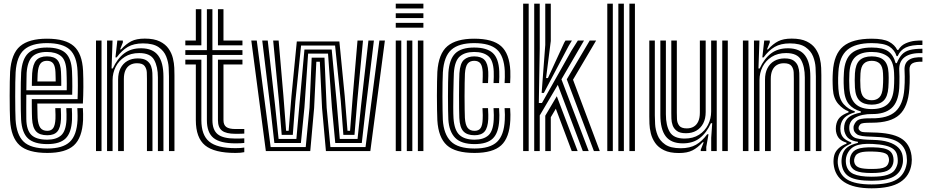

<svg xmlns="http://www.w3.org/2000/svg" viewBox="-20 -820 5027 1042"><path d="M236.8 10Q132.2 10 86.2 -31.9Q40.2 -73.8 34.8 -167.5Q33.8 -187 33.1 -223.2Q32.5 -259.5 32.5 -300.6Q32.5 -341.8 33.1 -377Q33.8 -412.2 34.8 -429.8Q41.2 -528.8 89.2 -569.4Q137.2 -610 234.8 -610Q335.2 -610 380.8 -569.6Q426.2 -529.2 430.8 -436Q431.8 -415.2 432.1 -392.9Q432.5 -370.5 432.4 -347.5Q432.2 -324.5 431.6 -301.9Q431 -279.2 429.8 -258H182.5Q182.8 -242.8 183 -226.4Q183.2 -210 183.6 -197.2Q184 -184.5 184.2 -179.8Q186.8 -143.8 198.6 -126.9Q210.5 -110 236.8 -110Q258.5 -110 268.9 -125.1Q279.2 -140.2 281 -175Q281.5 -182.5 281.2 -197.1Q281 -211.8 280 -233H310Q311 -213 311.2 -197.4Q311.5 -181.8 311 -173.8Q308.8 -126.8 291.4 -106.4Q274 -86 236.8 -86Q195 -86 175.8 -107Q156.5 -128 154 -176.2Q153.5 -187.5 153.1 -204Q152.8 -220.5 152.6 -240.5Q152.5 -260.5 152.5 -282H401Q401.8 -298.5 402.1 -317.2Q402.5 -336 402.5 -355.9Q402.5 -375.8 402.1 -395.6Q401.8 -415.5 400.8 -434.5Q396.8 -515.8 358.4 -550.9Q320 -586 234.8 -586Q151.5 -586 111 -550.2Q70.5 -514.5 64.8 -428Q63.5 -409.2 63 -373Q62.5 -336.8 62.5 -295.8Q62.5 -254.8 63.1 -220.4Q63.8 -186 64.5 -170.8Q69.5 -88.8 108 -51.4Q146.5 -14 236.8 -14Q320.8 -14 358.8 -50.1Q396.8 -86.2 400.8 -169Q401.2 -180 401.1 -191.1Q401 -202.2 400.6 -213Q400.2 -223.8 399.8 -233H429.8Q430.5 -219.8 431 -202Q431.5 -184.2 430.8 -168Q426.2 -72.5 381.1 -31.2Q336 10 236.8 10ZM236.8 -38Q165.2 -38 132 -68.8Q98.8 -99.5 94.5 -171.8Q93.5 -187.2 93 -221.2Q92.5 -255.2 92.5 -295.6Q92.5 -336 93 -371.8Q93.5 -407.5 94.8 -426.2Q99.8 -498.5 132 -530.2Q164.2 -562 234.8 -562Q303 -562 335.2 -532.8Q367.5 -503.5 370.8 -433.8Q371.8 -414.2 372.1 -392.9Q372.5 -371.5 372.5 -349.6Q372.5 -327.8 371.8 -306H122.8Q122.5 -264.5 122.5 -233.4Q122.5 -202.2 122.8 -174Q123.8 -114 150.1 -88Q176.5 -62 236.8 -62Q285.2 -62 311.5 -85.2Q337.8 -108.5 340.8 -170.5Q341.2 -184.5 341 -200Q340.8 -215.5 339.8 -233H369.8Q370.5 -217.8 371 -202Q371.5 -186.2 370.8 -169.8Q367.5 -99.5 336.2 -68.8Q305 -38 236.8 -38ZM123 -330H342.2Q342.5 -349.5 342.4 -366.8Q342.2 -384 341.9 -400.4Q341.5 -416.8 340.8 -433.2Q338 -494.5 310.4 -516.2Q282.8 -538 234.8 -538Q180.5 -538 154.6 -511.8Q128.8 -485.5 124.5 -424Q124.2 -417.8 123.8 -391.2Q123.2 -364.8 123 -330ZM152.8 -354Q153 -367.2 153.2 -380.9Q153.5 -394.5 153.9 -405.6Q154.2 -416.8 154.5 -422.2Q158 -471.5 176.8 -492.8Q195.5 -514 234.8 -514Q274.2 -514 291.6 -494Q309 -474 311 -430Q311.5 -420 311.9 -406.9Q312.2 -393.8 312.4 -379.9Q312.5 -366 312.5 -354ZM183 -378H282.2Q282.2 -386.2 282 -395.5Q281.8 -404.8 281.5 -413.6Q281.2 -422.5 281 -429Q279.5 -461 268.8 -475.5Q258 -490 234.8 -490Q210.5 -490 198.8 -474Q187 -458 184.5 -420.8Q184.2 -416.5 184 -410.5Q183.8 -404.5 183.5 -396.5Q183.2 -388.5 183 -378Z M897 0V-405.8Q897 -424.2 895.4 -453.9Q893.8 -483.5 882 -513.5Q870.2 -543.5 840.9 -564Q811.5 -584.5 756 -584.5Q706.5 -584.5 673.6 -565.4Q640.8 -546.2 613.2 -508.5H606.5L616.8 -600H646.5L647 -590L631.8 -552H637.2Q664 -581.5 692.2 -596Q720.5 -610.5 765.8 -610.5Q816.2 -610.5 847.4 -595.1Q878.5 -579.8 895.1 -555.5Q911.8 -531.2 918.4 -503.9Q925 -476.5 925.9 -451.9Q926.8 -427.2 926.8 -411.8V0ZM501 0V-600H531V0ZM621 0V-388Q621 -423.8 634.1 -449.5Q647.2 -475.2 671.2 -489.1Q695.2 -503 727.8 -503Q760.2 -503 777 -490.8Q793.8 -478.5 800.1 -460.4Q806.5 -442.2 807 -424Q807.5 -405.8 807.5 -393.8V0H777.5V-392Q777.5 -406.5 776.8 -426.5Q776 -446.5 765 -461.6Q754 -476.8 723.2 -476.8Q701.8 -476.8 685.8 -467.4Q669.8 -458 661 -439.1Q652.2 -420.2 652.2 -391.2V0ZM561 0V-600H590.8L585.5 -448.5H592.2Q616.8 -502.2 654.2 -530.4Q691.8 -558.5 746.8 -558Q809.5 -557.5 838.2 -519.2Q867 -481 867 -403.8V0H837V-399.8Q837 -458.2 816.5 -495.1Q796 -532 735.5 -532Q689.5 -532 657.1 -511.4Q624.8 -490.8 607.9 -457.4Q591 -424 591 -385.2V0Z M1257.8 -42Q1174.8 -42 1138.8 -71.2Q1102.8 -100.5 1102.8 -168V-522H985.8V-548H1102.8V-770H1132.8V-548H1295.8V-522H1132.8V-168Q1132.8 -114.5 1161.8 -91.2Q1190.8 -68 1257.8 -68Q1269.8 -68 1281.2 -68.2Q1292.8 -68.5 1305.8 -69.2V-44.2Q1295.8 -43 1284.4 -42.5Q1273 -42 1257.8 -42ZM1257.8 10Q1142.8 10 1092.8 -31.2Q1042.8 -72.5 1042.8 -168V-470H985.8V-496H1072.8V-168Q1072.8 -86.8 1115.6 -51.4Q1158.5 -16 1257.8 -16Q1273.5 -16 1285.1 -16.8Q1296.8 -17.5 1305.8 -19.2V5.8Q1288 10 1257.8 10ZM1257.8 -93.8Q1207 -93.8 1184.9 -111Q1162.8 -128.2 1162.8 -168V-496H1295.8V-470H1192.8V-168Q1192.8 -142.2 1207.9 -131Q1223 -119.8 1257.8 -119.8Q1280.8 -119.8 1292.1 -119.8Q1303.5 -119.8 1305.8 -120V-95Q1298.8 -94.5 1287.9 -94.1Q1277 -93.8 1257.8 -93.8ZM985.8 -574V-600H1042.8V-770H1072.8V-574ZM1162.8 -574V-770H1192.8V-600H1295.8V-574Z M1422.8 0 1343.8 -600H1373.5L1448.8 -22H1639.2L1659.8 -235.8L1671.5 -507H1741L1752.8 -235.8L1773.2 -22H1963.8L2039 -600H2068.8L1989.8 0H1748.8L1727.8 -234L1715.8 -485H1696.8L1684.8 -234L1663.8 0ZM1469 -44 1447.2 -236.5 1403.2 -600H1433L1472.5 -251.8L1492 -66H1588.5L1605.2 -253.2L1632.2 -551H1780.2L1808.2 -253.2L1824 -66H1920.5L1940 -251.8L1979.5 -600H2009.2L1965.2 -236.5L1943.5 -44H1799.5L1781.2 -237.5L1760.2 -529H1652.2L1632.2 -237.5L1613 -44ZM1508.8 -88 1494 -269.8 1462.5 -600H1492.2L1518.2 -299L1532.8 -110H1546.5L1561.8 -299L1590.8 -595H1821.8L1850.8 -299L1866 -110H1879.8L1894.5 -299L1920.2 -600H1950L1918.8 -269.8L1903.8 -88H1843.5L1829.5 -271L1798.5 -573H1614L1583 -271L1569 -88Z M2127.8 -774V-800H2277.8V-774ZM2127.8 -670V-696H2277.8V-670ZM2127.8 -722V-748H2277.8V-722ZM2247.8 0V-600H2277.8V0ZM2127.8 0V-600H2157.8V0ZM2187.8 0V-600H2217.8V0Z M2555.5 10Q2451 10 2405 -31.9Q2359 -73.8 2353.5 -167.5Q2352.5 -187 2351.9 -223.2Q2351.2 -259.5 2351.2 -300.6Q2351.2 -341.8 2351.9 -377Q2352.5 -412.2 2353.5 -429.8Q2360 -528.8 2408 -569.4Q2456 -610 2553.5 -610Q2654 -610 2699.5 -569.6Q2745 -529.2 2749.5 -436Q2750.2 -420.5 2749.8 -401.9Q2749.2 -383.2 2748.5 -369.2H2718.5Q2719.2 -384.2 2719.8 -401.4Q2720.2 -418.5 2719.5 -434.8Q2715.5 -515.8 2677.1 -550.9Q2638.8 -586 2553.5 -586Q2470.2 -586 2429.8 -550.2Q2389.2 -514.5 2383.5 -428Q2382.2 -409.2 2381.8 -373Q2381.2 -336.8 2381.2 -295.6Q2381.2 -254.5 2381.9 -220.1Q2382.5 -185.8 2383.2 -170.8Q2387.8 -92.2 2426.5 -53.1Q2465.2 -14 2555.5 -14Q2639.5 -14 2677.5 -50.1Q2715.5 -86.2 2719.5 -169Q2720.2 -184.5 2720.1 -197.8Q2720 -211 2718.5 -233H2748.5Q2750 -212 2750.1 -198.2Q2750.2 -184.5 2749.5 -168Q2745 -72.5 2699.9 -31.2Q2654.8 10 2555.5 10ZM2555.5 -38Q2483.2 -38 2450.1 -72.2Q2417 -106.5 2413.2 -171.8Q2412.2 -187.2 2411.8 -221.2Q2411.2 -255.2 2411.2 -295.8Q2411.2 -336.2 2411.8 -372Q2412.2 -407.8 2413.5 -426.2Q2418.5 -498.5 2450.8 -530.2Q2483 -562 2553.5 -562Q2620.8 -562 2653.5 -533.1Q2686.2 -504.2 2689.5 -434Q2690.2 -419.2 2689.8 -402.4Q2689.2 -385.5 2688.5 -369.2H2658.5Q2659.2 -386.5 2659.8 -402.6Q2660.2 -418.8 2659.5 -433.2Q2656.8 -493 2629.9 -515.5Q2603 -538 2553.5 -538Q2503 -538 2475.2 -513.6Q2447.5 -489.2 2443.2 -424Q2442.8 -416.2 2441.9 -386Q2441 -355.8 2440.4 -316Q2439.8 -276.2 2439.8 -238.8Q2439.8 -201.2 2441.2 -179Q2445.5 -113.5 2473.4 -87.8Q2501.2 -62 2555.5 -62Q2604.2 -62 2630.4 -85.4Q2656.5 -108.8 2659.5 -170.5Q2660 -183.2 2660 -195.6Q2660 -208 2658.5 -233H2688.5Q2690.2 -207 2690.1 -195.2Q2690 -183.5 2689.5 -169.8Q2686.2 -99.5 2655 -68.8Q2623.8 -38 2555.5 -38ZM2555.5 -86Q2514.8 -86 2495 -107.2Q2475.2 -128.5 2472.8 -179.8Q2472 -197 2471.6 -230.9Q2471.2 -264.8 2471.2 -303.4Q2471.2 -342 2471.8 -374.6Q2472.2 -407.2 2473.2 -422.2Q2476.8 -476.5 2497.8 -495.2Q2518.8 -514 2553.5 -514Q2591.5 -514 2609.6 -494.6Q2627.8 -475.2 2629.8 -430.2Q2630.2 -423.2 2630 -408.1Q2629.8 -393 2628.5 -369.2H2598.8Q2599.5 -389.2 2599.9 -404.9Q2600.2 -420.5 2599.8 -429Q2598.2 -461 2587.5 -475.5Q2576.8 -490 2553.5 -490Q2530.2 -490 2518 -474.6Q2505.8 -459.2 2503.2 -420.5Q2502.2 -403.8 2501.8 -369.6Q2501.2 -335.5 2501.2 -296.6Q2501.2 -257.8 2501.8 -225.5Q2502.2 -193.2 2503 -180Q2505.5 -142.5 2517.9 -126.2Q2530.2 -110 2555.5 -110Q2578.5 -110 2588.5 -125.1Q2598.5 -140.2 2599.5 -173.8Q2600 -186 2600 -195.5Q2600 -205 2598.5 -233H2628.5Q2629.8 -211.8 2630 -197.1Q2630.2 -182.5 2629.8 -173.8Q2627.5 -126.8 2610.1 -106.4Q2592.8 -86 2555.5 -86Z M2879.2 0V-800H2909.2V-556.5L2904.2 -261H2921.2L3081.2 -544.8L3116 -600H3149.5L3027 -389.5L3175 0H3143L3007.2 -359.5L2909.2 -193.5V0ZM2939.2 0V-192L3001.8 -297.8L3115 0H3083L2996.5 -230L2969.2 -183.8V0ZM2819.2 0V-800H2849.2V0ZM3203.2 0 3056 -389.5 3180.5 -600H3215.2L3089.8 -387.5L3235.2 0ZM2919.5 -315.5 2939.2 -576.2V-800H2969.2V-597.5L2943.5 -396.2H2953.5L3042 -588.5L3048.8 -600H3083.8L3066 -570.5L2931.5 -315.5Z M3395.8 0V-800H3425.8V0ZM3275.8 0V-800H3305.8V0ZM3335.8 0V-800H3365.8V0Z M3664.8 10.5Q3614.5 10.5 3583.4 -4.9Q3552.2 -20.2 3535.5 -44.5Q3518.8 -68.8 3512.1 -96.1Q3505.5 -123.5 3504.6 -148.1Q3503.8 -172.8 3503.8 -188.2V-600H3533.8V-194.2Q3533.8 -175.8 3535.4 -146Q3537 -116.2 3548.8 -86.2Q3560.5 -56.2 3589.9 -35.9Q3619.2 -15.5 3674.8 -15.5Q3724 -15.5 3757.2 -34.5Q3790.5 -53.5 3818.2 -91.5H3825.2L3813 -22.5V0H3783L3782.8 -7L3799 -48H3793.5Q3766.2 -18 3738 -3.8Q3709.8 10.5 3664.8 10.5ZM3899.8 0V-600H3929.8V0ZM3702.8 -97Q3670.2 -97 3653.5 -109.4Q3636.8 -121.8 3630.5 -139.9Q3624.2 -158 3623.8 -176.2Q3623.2 -194.5 3623.2 -206.2V-600H3653.2V-208Q3653.2 -193.5 3654 -173.5Q3654.8 -153.5 3665.9 -138.4Q3677 -123.2 3707.5 -123.2Q3729 -123.2 3744.9 -132.6Q3760.8 -142 3769.5 -161Q3778.2 -180 3778.2 -208.8V-600H3809.8V-212Q3809.8 -176.2 3796.5 -150.5Q3783.2 -124.8 3759.2 -110.9Q3735.2 -97 3702.8 -97ZM3683.8 -42Q3621.2 -42.5 3592.5 -80.8Q3563.8 -119 3563.8 -196.2V-600H3593.8V-200.2Q3593.8 -138.8 3615.1 -103.4Q3636.5 -68 3695.2 -68Q3741.5 -68 3773.6 -88.6Q3805.8 -109.2 3822.6 -142.8Q3839.5 -176.2 3839.5 -214.8V-600H3869.8V0H3839.8V-72L3845.2 -151.5H3838.2Q3814.8 -99.2 3777.6 -70.4Q3740.5 -41.5 3683.8 -42Z M4407.8 0V-405.8Q4407.8 -424.2 4406.1 -453.9Q4404.5 -483.5 4392.8 -513.5Q4381 -543.5 4351.6 -564Q4322.2 -584.5 4266.8 -584.5Q4217.2 -584.5 4184.4 -565.4Q4151.5 -546.2 4124 -508.5H4117.2L4127.5 -600H4157.2L4157.8 -590L4142.5 -552H4148Q4174.8 -581.5 4203 -596Q4231.2 -610.5 4276.5 -610.5Q4327 -610.5 4358.1 -595.1Q4389.2 -579.8 4405.9 -555.5Q4422.5 -531.2 4429.1 -503.9Q4435.8 -476.5 4436.6 -451.9Q4437.5 -427.2 4437.5 -411.8V0ZM4011.8 0V-600H4041.8V0ZM4131.8 0V-388Q4131.8 -423.8 4144.9 -449.5Q4158 -475.2 4182 -489.1Q4206 -503 4238.5 -503Q4271 -503 4287.8 -490.8Q4304.5 -478.5 4310.9 -460.4Q4317.2 -442.2 4317.8 -424Q4318.2 -405.8 4318.2 -393.8V0H4288.2V-392Q4288.2 -406.5 4287.5 -426.5Q4286.8 -446.5 4275.8 -461.6Q4264.8 -476.8 4234 -476.8Q4212.5 -476.8 4196.5 -467.4Q4180.5 -458 4171.8 -439.1Q4163 -420.2 4163 -391.2V0ZM4071.8 0V-600H4101.5L4096.2 -448.5H4103Q4127.5 -502.2 4165 -530.4Q4202.5 -558.5 4257.5 -558Q4320.2 -557.5 4349 -519.2Q4377.8 -481 4377.8 -403.8V0H4347.8V-399.8Q4347.8 -458.2 4327.2 -495.1Q4306.8 -532 4246.2 -532Q4200.2 -532 4167.9 -511.4Q4135.5 -490.8 4118.6 -457.4Q4101.8 -424 4101.8 -385.2V0Z M4710.2 202Q4612.8 202 4561.2 167.9Q4509.8 133.8 4504 69Q4503 58 4503.8 46.6Q4504.5 35.2 4507 25Q4512 3.5 4530.2 -14Q4548.5 -31.5 4574 -40V-46Q4549 -53.2 4535.2 -67.4Q4521.5 -81.5 4517 -107Q4516 -112.2 4516 -121Q4516 -129.8 4517 -136.8Q4521.2 -165.8 4537.6 -182.5Q4554 -199.2 4585 -210V-216Q4557 -225.5 4530.1 -255.2Q4503.2 -285 4500 -337Q4499.2 -351 4498.9 -363Q4498.5 -375 4498.5 -386.1Q4498.5 -397.2 4498.9 -408Q4499.2 -418.8 4500 -430Q4505.8 -526.5 4556.1 -568.2Q4606.5 -610 4711 -610Q4774.2 -610 4805.2 -593.2Q4836.2 -576.5 4849.2 -549H4855.2Q4870.2 -574 4895.6 -585Q4921 -596 4946.2 -598.5Q4971.5 -601 4986 -600V-576Q4927.2 -577.2 4896.1 -562.4Q4865 -547.5 4851.8 -515.5H4845.8Q4835.8 -548.2 4806.8 -567.1Q4777.8 -586 4711 -586Q4622.2 -586 4578.6 -549.5Q4535 -513 4530 -429Q4529 -412.2 4528.6 -397.8Q4528.2 -383.2 4528.6 -368.9Q4529 -354.5 4530 -338Q4533.5 -282.2 4559.2 -254.1Q4585 -226 4619 -216.2V-210.2Q4582.5 -199.5 4564.5 -182.4Q4546.5 -165.2 4541.8 -137.5Q4540.5 -129.8 4540.6 -121.6Q4540.8 -113.5 4541.8 -106.2Q4545.2 -84.8 4559 -70.9Q4572.8 -57 4600 -47.2V-41.2Q4568.2 -28 4553 -12Q4537.8 4 4531.2 24.8Q4528 35.5 4526.9 46.9Q4525.8 58.2 4526.8 68.5Q4533.8 127 4577.2 154Q4620.8 181 4710.2 181Q4802.5 181 4846.4 154.1Q4890.2 127.2 4900.5 69Q4902.2 59.5 4902.1 48.1Q4902 36.8 4900.2 25.2Q4892.2 -27 4849.9 -51.6Q4807.5 -76.2 4716 -78Q4678.2 -78.8 4659 -81.9Q4639.8 -85 4631.1 -91Q4622.5 -97 4616.8 -106Q4613.2 -111.8 4612.4 -122Q4611.5 -132.2 4613.5 -138Q4623 -164 4642 -171.4Q4661 -178.8 4711 -178Q4798.2 -176.8 4840.1 -215.2Q4882 -253.8 4888 -338Q4889.2 -353.8 4889.8 -370.6Q4890.2 -387.5 4890.1 -404.9Q4890 -422.2 4889 -439.8Q4887.2 -476.8 4911.8 -494.2Q4936.2 -511.8 4986 -509V-485Q4948.2 -486.2 4931.5 -476.1Q4914.8 -466 4916 -440Q4917 -422.5 4917.1 -404.9Q4917.2 -387.2 4916.8 -370.1Q4916.2 -353 4915 -337Q4908 -240 4860.9 -197Q4813.8 -154 4711 -154Q4682.5 -154 4668.8 -152.4Q4655 -150.8 4649.6 -146Q4644.2 -141.2 4640.2 -131.5Q4639.5 -129.8 4639.4 -124.8Q4639.2 -119.8 4641.8 -116.2Q4646.8 -109.8 4652 -106.6Q4657.2 -103.5 4671.2 -102.5Q4685.2 -101.5 4716.2 -101Q4818.8 -99.5 4868.4 -70.2Q4918 -41 4927 25Q4928.5 35.8 4928.5 47.1Q4928.5 58.5 4927 69Q4917.8 134.8 4865.4 168.4Q4813 202 4710.2 202ZM4710.2 139Q4765.8 139 4794.4 129.6Q4823 120.2 4834.6 104.2Q4846.2 88.2 4850.8 69Q4852.5 61.8 4852.4 50.2Q4852.2 38.8 4849.5 24.5Q4845.5 3.2 4829.6 -9.9Q4813.8 -23 4785.6 -29.9Q4757.5 -36.8 4716.2 -38.8Q4653 -42.2 4620.4 -27.4Q4587.8 -12.5 4574.5 25.2Q4571 35.5 4570.4 46.9Q4569.8 58.2 4571.5 69.5Q4578 108.5 4611.4 123.8Q4644.8 139 4710.2 139ZM4710.2 119Q4649 119 4623.9 106.6Q4598.8 94.2 4593.5 69Q4591.2 58 4592.2 46.1Q4593.2 34.2 4596.8 25Q4606.8 -1 4633.1 -11.2Q4659.5 -21.5 4717.2 -20.5Q4751.8 -20 4773.9 -15.2Q4796 -10.5 4808.5 -0.8Q4821 9 4825.8 24.8Q4829.2 35.5 4829.4 46.8Q4829.5 58 4826.8 68.5Q4819.2 95.8 4793.6 107.4Q4768 119 4710.2 119ZM4710.2 97Q4737.5 97 4755.6 94.6Q4773.8 92.2 4784.4 86.1Q4795 80 4800 69Q4805 58.2 4804.9 47.2Q4804.8 36.2 4799 25Q4795 17.2 4784.8 12.5Q4774.5 7.8 4757.6 5.4Q4740.8 3 4716.2 2.5Q4669.5 1.2 4649.6 7.6Q4629.8 14 4623.5 24.2Q4616.5 35.8 4615.4 47.1Q4614.2 58.5 4619 69Q4625.8 84 4645.8 90.5Q4665.8 97 4710.2 97ZM4710.2 161Q4627.5 161 4590.6 140Q4553.8 119 4547.8 70Q4546.5 58.8 4547.1 47.8Q4547.8 36.8 4550.5 24.8Q4557 -3.2 4577 -19.2Q4597 -35.2 4636 -44.5V-50.5Q4605 -54.8 4587.5 -67.2Q4570 -79.8 4562.8 -106.8Q4561 -114 4560.8 -120.8Q4560.5 -127.5 4561.8 -137.5Q4565.8 -167.2 4587 -184.1Q4608.2 -201 4652 -209.2V-215.2Q4610.2 -226.8 4586.8 -255Q4563.2 -283.2 4559.8 -341Q4559 -355.2 4558.6 -368.5Q4558.2 -381.8 4558.6 -395.8Q4559 -409.8 4560 -426.5Q4564.2 -499 4600.8 -530.5Q4637.2 -562 4711 -562Q4770 -562 4799.2 -542.4Q4828.5 -522.8 4840.8 -477.2H4846.8Q4859.2 -507.2 4875.2 -524.4Q4891.2 -541.5 4917.4 -548.5Q4943.5 -555.5 4986 -555.5V-531.5Q4921.5 -534.2 4889.1 -509.4Q4856.8 -484.5 4860.5 -435.2Q4861.5 -423.5 4861.5 -404.9Q4861.5 -386.2 4861.2 -368.5Q4861 -350.8 4860.2 -341.5Q4854.8 -264 4817.1 -232Q4779.5 -200 4711 -201Q4687.8 -201.5 4662 -196.4Q4636.2 -191.2 4616.5 -178.6Q4596.8 -166 4590.8 -143.5Q4588.8 -135.8 4589 -125Q4589.2 -114.2 4591 -107.8Q4600.2 -76.2 4629.6 -69Q4659 -61.8 4716.5 -60.8Q4767 -60 4801.4 -49.1Q4835.8 -38.2 4855 -19.2Q4874.2 -0.2 4878.5 25.2Q4880.5 37 4880.6 48.5Q4880.8 60 4878.8 69.2Q4869 117 4829.2 139Q4789.5 161 4710.2 161ZM4711 -228Q4768.5 -228 4797.6 -254.9Q4826.8 -281.8 4831.2 -343.5Q4832.2 -355.2 4832.6 -368.6Q4833 -382 4833 -396.4Q4833 -410.8 4832.2 -425.2Q4829 -490.5 4796.9 -514.2Q4764.8 -538 4711 -538Q4652.5 -538 4623 -511.6Q4593.5 -485.2 4589.8 -424.5Q4588.5 -404.2 4588.6 -382.6Q4588.8 -361 4589.8 -342.5Q4593.2 -283.8 4622.9 -255.9Q4652.5 -228 4711 -228ZM4711 -252Q4668 -252 4645.4 -273.4Q4622.8 -294.8 4619.8 -344.2Q4618.5 -366.2 4618.6 -384.9Q4618.8 -403.5 4619.8 -422.2Q4622.8 -471.5 4645.2 -492.8Q4667.8 -514 4711 -514Q4754.8 -514 4777.2 -493.1Q4799.8 -472.2 4802.2 -424Q4803 -411.2 4803 -398.5Q4803 -385.8 4802.6 -372.5Q4802.2 -359.2 4801.2 -344.8Q4797.8 -295.2 4775.2 -273.6Q4752.8 -252 4711 -252ZM4711 -276Q4737.2 -276 4752.9 -292.1Q4768.5 -308.2 4771.2 -347.5Q4772.2 -360.2 4772.6 -371.6Q4773 -383 4773 -395.2Q4773 -407.5 4772.2 -422.5Q4770.5 -458.8 4754.9 -474.4Q4739.2 -490 4711 -490Q4683 -490 4667.5 -474Q4652 -458 4649.8 -421Q4648.8 -401.5 4648.6 -384.1Q4648.5 -366.8 4649.8 -346Q4652 -308.5 4667.5 -292.2Q4683 -276 4711 -276Z"/></svg>

Font: Big Shoulders Inline Display Thin Black
Style: Regular
Weight: 900
Version: Version 2.002